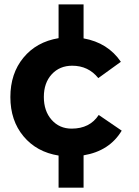

<svg xmlns="http://www.w3.org/2000/svg" viewBox="-20 -715 640 885"><path d="M365.2 149.9H250V2Q148.9 -14.2 88.4 -86.7Q27.8 -159.2 27.8 -267.6Q27.8 -376 87.9 -449Q147.9 -522 250 -539.1V-694.8H365.2V-538.1Q477.1 -518.1 537.1 -430.2L433.1 -355Q387.2 -412.1 313 -412.1Q254.9 -412.1 218.5 -372.6Q182.1 -333 182.1 -268.1Q182.1 -203.1 218 -162.6Q253.9 -122.1 310.1 -122.1Q394 -122.1 435.1 -185.1L541 -112.8Q484.9 -19 365.2 1Z"/></svg>

Font: Montserrat-SemiBold
Style: Regular
Weight: 600
Designer: Julieta Ulanovsky
Foundry: Julieta Ulanovsky
Version: Version 6.001